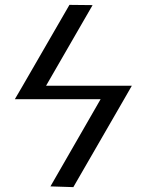

<svg xmlns="http://www.w3.org/2000/svg" viewBox="-20 -691 602 788"><path d="M490 -285 281 77 187 74 393 -284H41L72 -337L265 -671L360 -670L169 -339H521Z"/></svg>

Font: Libertinus Serif SemiBold
Style: Regular
Weight: 600
Designer: Philipp H. Poll, Khaled Hosny
Foundry: Caleb Maclennan
Version: Version 7.051;RELEASE